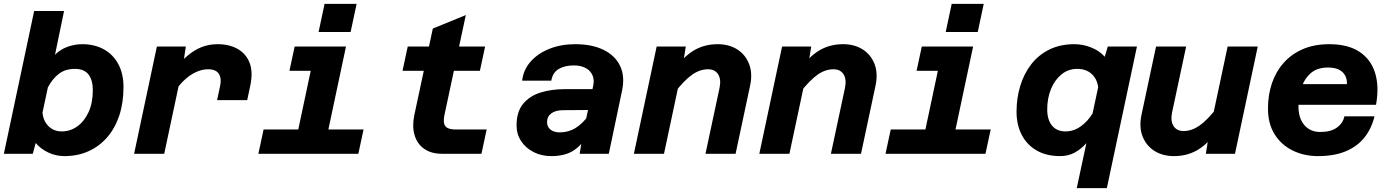

<svg xmlns="http://www.w3.org/2000/svg" viewBox="-31 -797 7201 995"><path d="M395 -568Q459 -568 507 -541.5Q555 -515 582 -465Q609 -415 609 -346Q609 -264 587 -198Q565 -132 524 -85Q483 -38 427 -13Q371 12 303 12Q259 12 219.5 -6.5Q180 -25 154 -56L139 0H-11L146 -740H301L254 -513Q280 -540 317.5 -554Q355 -568 395 -568ZM289 -116Q333 -116 369.5 -142Q406 -168 428 -216Q450 -264 450 -330Q450 -381 428 -410.5Q406 -440 357 -440Q307 -440 273.5 -414Q240 -388 217 -344L189 -212Q194 -169 221 -142.5Q248 -116 289 -116Z M1094 -278 1110 -353Q1118 -391 1103 -414.5Q1088 -438 1048 -438Q1003 -438 957 -408Q911 -378 859 -304L870 -435Q906 -479 941 -508.5Q976 -538 1014 -553Q1052 -568 1097 -568Q1157 -568 1200.5 -543.5Q1244 -519 1262.5 -471.5Q1281 -424 1266 -353L1250 -278ZM664 0 782 -556H932L917 -456L820 0Z M1488 0 1606 -556H1762L1644 0ZM1308 0 1335 -126H1853L1826 0ZM1469 -430 1496 -556H1684L1657 -430ZM1620 -631 1651 -777H1817L1786 -631Z M2261 0Q2204 0 2167.5 -25.5Q2131 -51 2117.5 -96.5Q2104 -142 2116 -200L2212 -649L2383 -719L2272 -200Q2267 -174 2270.5 -157.5Q2274 -141 2289 -133.5Q2304 -126 2331 -126H2491L2464 0ZM2055 -430 2082 -556H2483L2456 -430Z M2973 0 2989 -100 3043 -352Q3050 -384 3039 -408Q3028 -432 3003 -445Q2978 -458 2943 -458Q2896 -458 2864.5 -439.5Q2833 -421 2826 -379H2675Q2681 -435 2718.5 -477.5Q2756 -520 2816 -544Q2876 -568 2950 -568Q3037 -568 3097 -538.5Q3157 -509 3182.5 -455.5Q3208 -402 3193 -329L3124 0ZM2826 12Q2775 12 2734 -9Q2693 -30 2669.5 -66Q2646 -102 2646 -147Q2646 -218 2680 -259Q2714 -300 2770.5 -317.5Q2827 -335 2895 -335H3054L3031 -227L2888 -226Q2848 -226 2826 -209.5Q2804 -193 2804 -164Q2804 -140 2821.5 -125.5Q2839 -111 2870 -111Q2915 -111 2951.5 -133.5Q2988 -156 3019 -199L3014 -94Q2977 -37 2934 -12.5Q2891 12 2826 12Z M3625 0 3698 -342Q3707 -386 3690.5 -412Q3674 -438 3638 -438Q3596 -438 3556 -410Q3516 -382 3464 -316L3470 -447Q3521 -512 3572.5 -540Q3624 -568 3688 -568Q3747 -568 3789.5 -541Q3832 -514 3851 -465.5Q3870 -417 3856 -352L3781 0ZM3254 0 3372 -556H3523L3507 -456L3410 0Z M4275 0 4348 -342Q4357 -386 4340.5 -412Q4324 -438 4288 -438Q4246 -438 4206 -410Q4166 -382 4114 -316L4120 -447Q4171 -512 4222.5 -540Q4274 -568 4338 -568Q4397 -568 4439.5 -541Q4482 -514 4501 -465.5Q4520 -417 4506 -352L4431 0ZM3904 0 4022 -556H4173L4157 -456L4060 0Z M4738 0 4856 -556H5012L4894 0ZM4558 0 4585 -126H5103L5076 0ZM4719 -430 4746 -556H4934L4907 -430ZM4870 -631 4901 -777H5067L5036 -631Z M5537 -568Q5582 -568 5625 -550.5Q5668 -533 5694 -503L5710 -556H5861L5705 178H5549L5599 -55Q5571 -24 5538 -6Q5505 12 5463 12Q5392 12 5341.5 -17Q5291 -46 5264 -98Q5237 -150 5237 -218Q5237 -288 5256 -351Q5275 -414 5312.5 -463Q5350 -512 5406.5 -540Q5463 -568 5537 -568ZM5491 -116Q5533 -116 5569.5 -142Q5606 -168 5631 -209L5660 -345Q5655 -387 5626.5 -413.5Q5598 -440 5551 -440Q5505 -440 5470 -411.5Q5435 -383 5415.5 -335.5Q5396 -288 5396 -230Q5396 -177 5420.5 -146.5Q5445 -116 5491 -116Z M6116 -556 6043 -214Q6034 -170 6050.5 -144Q6067 -118 6103 -118Q6145 -118 6185 -146Q6225 -174 6277 -240L6271 -109Q6220 -44 6168.5 -16Q6117 12 6053 12Q5994 12 5951.5 -15Q5909 -42 5890 -90.5Q5871 -139 5885 -204L5960 -556ZM6487 -556 6369 0H6218L6234 -100L6331 -556Z M6799 12Q6727 12 6668 -17Q6609 -46 6574.5 -101Q6540 -156 6540 -235Q6540 -305 6560.5 -365.5Q6581 -426 6621.5 -471.5Q6662 -517 6721 -542.5Q6780 -568 6858 -568Q6954 -568 7013.5 -529Q7073 -490 7095 -419.5Q7117 -349 7100 -254H6660L6684 -361H6949Q6951 -399 6926.5 -423Q6902 -447 6851 -447Q6793 -447 6759.5 -416Q6726 -385 6712 -338Q6698 -291 6698 -243Q6698 -206 6711 -176.5Q6724 -147 6749.5 -130Q6775 -113 6810 -113Q6866 -113 6897.5 -136Q6929 -159 6936 -194H7092Q7077 -131 7040 -84.5Q7003 -38 6943 -13Q6883 12 6799 12Z"/></svg>

Font: Azeret Mono Thin
Style: Bold Italic
Weight: 700
Italic angle: -12°
Version: Version 1.002